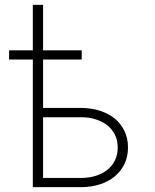

<svg xmlns="http://www.w3.org/2000/svg" viewBox="-20 -774 640 794"><path d="M317.9 -527.8V-565.9H158.2V-753.9H115.7V-565.9H17.6V-527.8H115.7V0H318.4Q357.9 -0.5 392.6 -11.5Q427.2 -22.5 453.6 -43.5Q479 -64.5 494.1 -94.7Q509.3 -125 509.3 -164.1Q509.3 -203.1 494.1 -233.4Q479 -263.7 453.6 -284.7Q427.2 -305.2 392.6 -316.2Q357.9 -327.1 318.4 -327.6H158.2V-527.8ZM158.2 -289.1H318.4Q348.6 -289.1 375.7 -280.5Q402.8 -272 423.3 -256.3Q443.4 -240.2 455.1 -217Q466.8 -193.8 466.8 -164.1Q466.8 -133.8 455.1 -110.4Q443.4 -86.9 423.3 -71.3Q402.8 -55.2 376 -46.9Q349.1 -38.6 318.4 -38.1H158.2Z"/></svg>

Font: Roboto Mono ExtraLight
Style: Regular
Weight: 250
Monospace: yes
Designer: Google
Version: Version 3.000